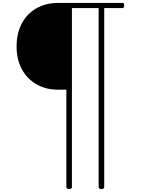

<svg xmlns="http://www.w3.org/2000/svg" viewBox="-20 -899 963 1308"><path d="M451 389Q432 389 432 374V-288H375Q293 -288 229 -324.5Q165 -361 129 -427.5Q93 -494 93 -584Q93 -651 113.5 -706Q134 -761 172 -799.5Q210 -838 261.5 -858.5Q313 -879 375 -879H815Q820 -879 823 -875.5Q826 -872 826 -863Q826 -853 823 -848.5Q820 -844 815 -844H690V374Q690 389 671 389Q652 389 652 374V-844H470V374Q470 389 451 389Z"/></svg>

Font: Playwrite HR Lijeva Thin
Style: Regular
Weight: 250
Designer: Veronika Burian, José Scaglione
Foundry: TypeTogether
Version: Version 1.002